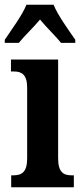

<svg xmlns="http://www.w3.org/2000/svg" viewBox="-34 -786 345 806"><path d="M-14 -619V-606H45C67 -634 108 -672 134 -704C158 -674 204 -630 222 -606H282V-619C256 -657 209 -721 191 -766H77C59 -721 11 -657 -14 -619ZM13 0H276V-50H267C232 -50 210 -63 210 -122V-536H12V-486H24C57 -486 80 -473 80 -418V-121C80 -63 57 -50 22 -50H13Z"/></svg>

Font: Noto Serif Myanmar ExtraCondensed
Style: Bold
Weight: 700
Width: 2
Designer: Ben Mitchell and the Monotype Design Team
Foundry: Monotype Imaging Inc.
Version: Version 2.106